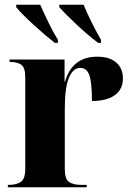

<svg xmlns="http://www.w3.org/2000/svg" viewBox="-20 -786 550 806"><path d="M13 0V-10H18Q49 -10 67.5 -22.5Q86 -35 86 -78V-462Q86 -502 69.5 -514Q53 -526 23 -526H20V-536H251V-443H253Q283 -548 388 -548Q440 -548 468 -523.5Q496 -499 496 -457Q496 -411 462 -386.5Q428 -362 366 -362Q366 -440 355 -470.5Q344 -501 317 -501Q287 -501 269.5 -460Q252 -419 252 -329V-76Q252 -34 270 -22Q288 -10 319 -10H344V0ZM210 -606Q192 -620 168.5 -640Q145 -660 121 -682Q97 -704 77.5 -723.5Q58 -743 48 -756V-766H149Q163 -734 183 -692.5Q203 -651 223 -619V-606ZM392 -606Q373 -620 349.5 -640Q326 -660 302.5 -682Q279 -704 259.5 -723.5Q240 -743 229 -756V-766H331Q344 -734 364.5 -692.5Q385 -651 404 -619V-606Z"/></svg>

Font: Noto Serif Display SemiCondensed ExtraBold
Style: Regular
Weight: 800
Width: 4
Designer: Monotype Design Team
Foundry: Monotype Imaging Inc.
Version: Version 2.009